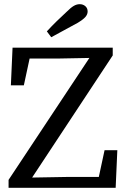

<svg xmlns="http://www.w3.org/2000/svg" viewBox="-20 -898 603 918"><path d="M21 0V-38L422 -643L411 -601V-621L252 -618H90L128 -648L94 -490H32L40 -670H519V-633L119 -27L130 -67V-49L302 -52H484L446 -22L480 -180H541L533 0ZM204 -748Q227 -773 250.5 -796Q274 -819 298 -841Q319 -862 333 -870Q347 -878 361 -878Q377 -878 388 -868.5Q399 -859 399 -843Q399 -829 388 -816.5Q377 -804 350 -788Q319 -771 287.5 -754Q256 -737 225 -720Z"/></svg>

Font: Source Serif 4 18pt
Style: Regular
Weight: 400
Designer: Frank Grießhammer
Foundry: Adobe Systems Incorporated
Version: Version 4.004;hotconv 1.0.116;makeotfexe 2.5.65601